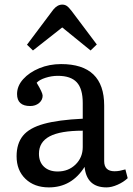

<svg xmlns="http://www.w3.org/2000/svg" viewBox="-20 -799 579 833"><path d="M192 14Q129 14 90.5 -23Q52 -60 52 -121Q52 -176 79.5 -210Q107 -244 170 -261.5Q233 -279 339 -284V-352Q339 -414 313 -442Q287 -470 231 -470Q204 -470 177.5 -461.5Q151 -453 139 -440Q165 -397 165 -384Q165 -365 149.5 -352Q134 -339 111 -339Q54 -339 54 -391Q54 -426 80.5 -455.5Q107 -485 150.5 -503Q194 -521 245 -521Q432 -521 432 -341V-100Q432 -56 477 -56Q488 -56 499 -58Q510 -60 524 -64L534 -26Q516 -9 490 2.5Q464 14 442 14Q356 14 347 -75Q291 14 192 14ZM230 -55Q277 -55 308 -85.5Q339 -116 339 -161V-232Q242 -232 195.5 -207.5Q149 -183 149 -132Q149 -96 171 -75.5Q193 -55 230 -55ZM123 -580 97 -605 211 -757Q229 -779 250 -779Q261 -779 269.5 -773.5Q278 -768 291 -751L400 -606L373 -580L250 -680Z"/></svg>

Font: Text Regular
Style: Regular
Weight: 400
Designer: Latin by Veronika Burian and Jose Scaglione. Greek by Irene Vlachou. Cyrillic by Vera Evstafieva.
Foundry: TypeTogether
Version: Version 3.002